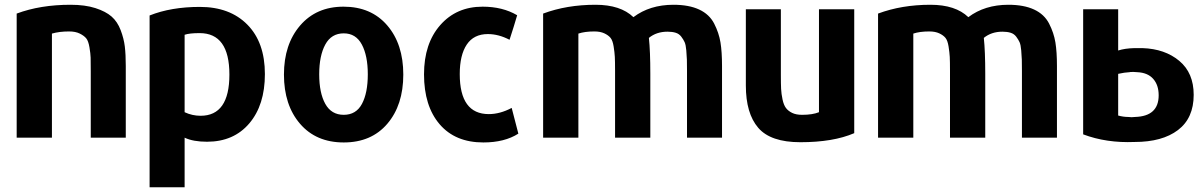

<svg xmlns="http://www.w3.org/2000/svg" viewBox="-20 -578 5048 806"><path d="M508 0H361V-279Q361 -319 360.5 -336Q360 -353 355.5 -379.5Q351 -406 342 -417Q333 -428 315 -437Q297 -446 270 -446Q229 -446 198 -437V0H50V-521Q149 -558 276 -558Q337 -558 380.5 -544Q424 -530 448.5 -508.5Q473 -487 486.5 -451.5Q500 -416 504 -382.5Q508 -349 508 -301Z M1092 -267Q1092 -137 1026.5 -60Q961 17 849 17Q791 17 755 0V208H608V-513Q698 -549 819 -549Q945 -549 1018.5 -474.5Q1092 -400 1092 -267ZM943 -265Q943 -439 818 -439Q775 -439 755 -432V-107Q787 -92 822 -92Q943 -92 943 -265Z M1172 -265Q1172 -392 1240 -471Q1308 -550 1422 -550Q1538 -550 1605.5 -471.5Q1673 -393 1673 -265Q1673 -137 1606 -58.5Q1539 20 1423 20Q1307 20 1239.5 -58.5Q1172 -137 1172 -265ZM1423 -438Q1371 -438 1345.5 -391Q1320 -344 1320 -266Q1320 -188 1345.5 -142Q1371 -96 1423 -96Q1475 -96 1499.5 -142Q1524 -188 1524 -266Q1524 -344 1499 -391Q1474 -438 1423 -438Z M2156 -17Q2098 20 2009 20Q1891 20 1825.5 -56.5Q1760 -133 1760 -266Q1760 -395 1828 -472.5Q1896 -550 2006 -550Q2090 -550 2151 -514Q2138 -469 2119 -411Q2073 -435 2028 -435Q1969 -435 1939.5 -391Q1910 -347 1910 -267Q1910 -99 2032 -99Q2079 -99 2128 -125Z M3011 0H2864V-280Q2864 -312 2863.5 -327.5Q2863 -343 2861 -366.5Q2859 -390 2854 -401Q2849 -412 2840 -424Q2831 -436 2816.5 -440.5Q2802 -445 2782 -445Q2736 -445 2704 -419Q2710 -363 2710 -268V0H2562V-280Q2562 -320 2561 -339Q2560 -358 2556 -383Q2552 -408 2543 -419Q2534 -430 2517 -438Q2500 -446 2475 -446Q2435 -446 2408 -437V0H2260V-521Q2359 -558 2480 -558Q2585 -558 2639 -506Q2708 -558 2807 -558Q2872 -558 2915 -538Q2958 -518 2978 -479Q2998 -440 3004.5 -400Q3011 -360 3011 -301Z M3566 -19Q3478 19 3340 19Q3215 19 3163 -41.5Q3111 -102 3111 -219V-539H3258V-262Q3258 -226 3259 -205Q3260 -184 3265 -160.5Q3270 -137 3279.5 -124.5Q3289 -112 3305.5 -104Q3322 -96 3347 -96Q3391 -96 3418 -107V-539H3566Z M4417 0H4270V-280Q4270 -312 4269.5 -327.5Q4269 -343 4267 -366.5Q4265 -390 4260 -401Q4255 -412 4246 -424Q4237 -436 4222.5 -440.5Q4208 -445 4188 -445Q4142 -445 4110 -419Q4116 -363 4116 -268V0H3968V-280Q3968 -320 3967 -339Q3966 -358 3962 -383Q3958 -408 3949 -419Q3940 -430 3923 -438Q3906 -446 3881 -446Q3841 -446 3814 -437V0H3666V-521Q3765 -558 3886 -558Q3991 -558 4045 -506Q4114 -558 4213 -558Q4278 -558 4321 -538Q4364 -518 4384 -479Q4404 -440 4410.5 -400Q4417 -360 4417 -301Z M4527 -539H4674V-366Q4702 -375 4742 -376H4776Q4870 -373 4930.5 -322.5Q4991 -272 4991 -180Q4991 -82 4925 -32Q4859 18 4743 18Q4625 23 4527 -14ZM4844 -178Q4844 -221 4821 -247Q4798 -273 4754 -275L4738 -276Q4722 -276 4722 -275Q4701 -274 4674 -268V-93Q4696 -87 4716 -87Q4730 -85 4745 -87Q4844 -90 4844 -178Z"/></svg>

Font: Repo
Style: Bold
Weight: 700
Designer: Stefan Peev
Foundry: Context Ltd
Version: Version 001.000